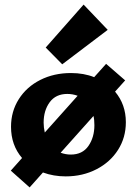

<svg xmlns="http://www.w3.org/2000/svg" viewBox="-20 -758 595 836"><path d="M528 -226Q528 -159 494 -105.5Q460 -52 400 -21Q340 10 266 10Q213 10 167 -7L109 58L27 -15L76 -70Q28 -126 28 -206Q28 -273 62 -326.5Q96 -380 155.5 -410Q215 -440 289 -440Q345 -440 390 -422L442 -480L525 -408L481 -359Q528 -303 528 -226ZM175 -181 318 -341Q296 -349 273 -349Q223 -349 196.5 -313Q170 -277 170 -224Q170 -203 175 -181ZM391 -213Q391 -237 387 -253L244 -93Q266 -85 288 -85Q339 -85 365 -122.5Q391 -160 391 -213ZM179 -551 344 -738 449 -628 251 -478Z"/></svg>

Font: Ysabeau Heavy
Style: Regular
Weight: 800
Designer: Christian Thalmann (Catharsis Fonts)
Version: Version 0.003